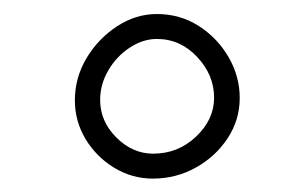

<svg xmlns="http://www.w3.org/2000/svg" viewBox="-20 -825 445 278"><path d="M327.1 -683.1Q327.1 -651.4 309.6 -624.8Q292 -598.1 263.4 -582.3Q234.9 -566.4 201.2 -566.4Q171.4 -566.4 145.5 -582Q119.6 -597.7 104 -623.5Q88.4 -649.4 88.4 -679.7Q88.4 -712.4 105.2 -740.7Q122.1 -769 149.4 -786.9Q176.8 -804.7 207 -804.7Q240.7 -804.7 267.8 -787.4Q294.9 -770 311 -742.2Q327.1 -714.4 327.1 -683.1ZM290 -683.6Q290 -716.3 265.6 -742.4Q241.2 -768.6 207 -768.6Q187 -768.6 168 -756.1Q148.9 -743.7 137 -723.4Q125 -703.1 125 -680.2Q125 -649.4 148.4 -626Q171.9 -602.5 201.7 -602.5Q237.8 -602.5 263.9 -627.2Q290 -651.9 290 -683.6Z"/></svg>

Font: Mikhak-DS2-FD Light
Style: Regular
Weight: 300
Designer: Amin Abedi
Version: Version 3.2